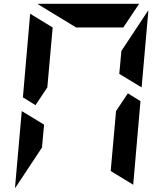

<svg xmlns="http://www.w3.org/2000/svg" viewBox="-20 -1020 856 1006"><path d="M94 -438 211 -367 200 -247 59 -34V-41ZM650 -531 716 -490 678 -52 560 -124 588 -438ZM166 -469 100 -510 138 -948 256 -876 228 -562ZM605 -633 616 -753 757 -966V-959L722 -562ZM379 -876 177 -999Q178 -999 180.5 -999.5Q183 -1000 184 -1000H709L626 -876Z"/></svg>

Font: DSEG7 Modern Mini
Style: Bold Italic
Weight: 700
Italic angle: -5°
Designer: Keshikan(Twitter:@keshinomi_88pro)
Version: Version 0.46